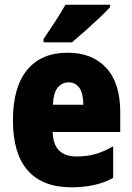

<svg xmlns="http://www.w3.org/2000/svg" viewBox="-20 -786 563 816"><path d="M267 -562Q372 -562 431.5 -497.5Q491 -433 491 -310V-225H204Q206 -121 306 -121Q349 -121 384.5 -131Q420 -141 461 -164V-30Q390 10 283 10Q161 10 98 -61.5Q35 -133 35 -274Q35 -416 95.5 -489Q156 -562 267 -562ZM272 -436Q244 -436 225.5 -414Q207 -392 205 -341H334Q334 -389 317.5 -412.5Q301 -436 272 -436ZM448 -756Q432 -738 403.5 -711Q375 -684 343.5 -656Q312 -628 286 -606H165V-620Q189 -656 214.5 -694.5Q240 -733 258 -766H448Z"/></svg>

Font: Noto Sans Thai Cond Blk
Style: Regular
Weight: 900
Width: 3
Designer: Monotype Design Team
Foundry: Monotype Imaging Inc.
Version: Version 2.002; ttfautohint (v1.8.4.7-5d5b)